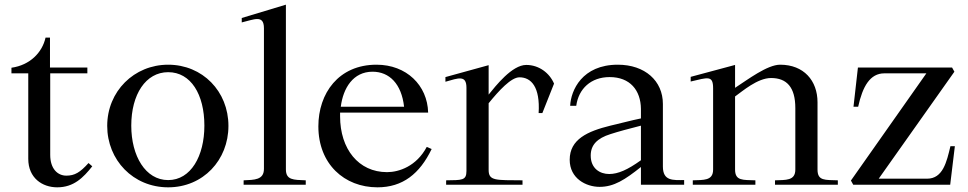

<svg xmlns="http://www.w3.org/2000/svg" viewBox="-20 -791 4143 822"><path d="M375 -79 359 -93C323 -53 300 -39 264 -39C227 -39 195 -68 195 -128V-477H354V-502H194V-630H175C161 -566 108 -512 29 -501V-477H101V-111C101 -29 161 11 225 11C296 11 337 -31 375 -79Z M700 11C850 11 958 -106 958 -252C958 -400 847 -514 700 -514C554 -514 439 -400 439 -252C439 -106 550 11 700 11ZM542 -253C542 -387 604 -482 700 -482C797 -482 855 -387 855 -253C855 -123 797 -20 700 -20C603 -20 542 -123 542 -253Z M1204 -66V-771L1015 -714V-695C1067 -707 1110 -730 1110 -670V-68C1110 -20 1068 -21 1023 -19V0H1289V-19C1236 -21 1204 -20 1204 -66Z M1343 -250C1343 -89 1454 11 1596 11C1704 11 1777 -47 1828 -153L1807 -162C1763 -79 1688 -54 1637 -54C1515 -54 1436 -153 1436 -293V-309H1813C1810 -426 1720 -514 1592 -514C1429 -514 1343 -391 1343 -250ZM1439 -334C1449 -414 1492 -484 1575 -484C1647 -484 1699 -432 1710 -334Z M2286 -307H2302L2352 -433C2333 -478 2288 -513 2233 -513C2172 -513 2102 -423 2072 -386V-512L1887 -461V-441C1943 -457 1977 -471 1977 -415V-59C1977 -18 1958 -20 1890 -19V0H2217V-19C2103 -20 2072 -16 2072 -63V-349C2116 -403 2168 -460 2204 -460C2254 -460 2293 -419 2286 -307Z M2724 -325V-284C2680 -275 2641 -264 2593 -253C2496 -229 2419 -195 2419 -107C2419 -27 2489 9 2547 9C2609 9 2656 -22 2724 -76V0H2909V-20C2862 -20 2818 -15 2818 -78V-346C2818 -445 2741 -514 2625 -514C2472 -514 2424 -404 2421 -338H2447C2457 -411 2510 -461 2590 -461C2677 -461 2723 -405 2724 -325ZM2509 -125C2509 -170 2536 -199 2594 -217C2628 -228 2669 -239 2724 -253V-105C2667 -64 2626 -46 2588 -46C2548 -46 2509 -70 2509 -125Z M3385 -328V-65C3385 -16 3343 -21 3298 -19V0H3567V-19C3512 -21 3480 -16 3480 -65V-353C3480 -446 3421 -514 3320 -514C3265 -514 3181 -450 3127 -415V-513L2937 -462V-442C3010 -459 3033 -470 3033 -413V-65C3033 -16 2991 -21 2946 -19V0H3214V-19C3161 -21 3127 -16 3127 -65V-378C3158 -400 3223 -457 3281 -457C3348 -457 3385 -418 3385 -328Z M3633 0 3623 -18 3946 -477H3766C3705 -477 3673 -421 3654 -334H3634L3653 -502H4056L4066 -484L3742 -26H3949C4017 -26 4033 -98 4049 -165H4068L4048 0Z"/></svg>

Font: Ortica Linear
Style: Regular
Weight: 400
Designer: Benedetta Bovani
Foundry: Collletttivo
Version: Version 2.000;Glyphs 3.1.2 (3151)